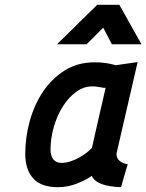

<svg xmlns="http://www.w3.org/2000/svg" viewBox="-20 -768 608 798"><path d="M464 -129Q464 -111 476.5 -100Q489 -89 511 -85Q503 -61 496.5 -37Q490 -13 483 10Q432 8 402.5 -3Q373 -14 361 -37Q336 -19 298.5 -4.5Q261 10 221 10Q150 10 117.5 -27Q85 -64 85 -128Q85 -198 104 -266Q123 -334 159.5 -388Q196 -442 249.5 -475.5Q303 -509 373 -509Q401 -509 422.5 -505.5Q444 -502 461 -497L552 -510ZM236 -91Q253 -91 272 -97Q291 -103 308 -112.5Q325 -122 339.5 -133Q354 -144 362 -153L390 -277Q398 -309 404.5 -339.5Q411 -370 419 -403H411Q400 -405 388 -407Q376 -409 364 -409Q327 -409 295.5 -385.5Q264 -362 240.5 -324.5Q217 -287 203.5 -240Q190 -193 190 -145Q190 -121 201.5 -106Q213 -91 236 -91ZM384 -748H476L568 -584H445L409 -653L340 -584H217Z"/></svg>

Font: Panefresco 800wt
Style: Italic
Weight: 800
Foundry: Campivisivi & Chank Co
Version: Version 1.001